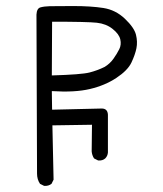

<svg xmlns="http://www.w3.org/2000/svg" viewBox="-20 -563 540 635"><path d="M126 51.8 112.3 44.9Q102.5 30.3 102.5 11.2Q102.5 -7.8 100.6 -514.6Q101.6 -535.2 113.8 -538.6Q126 -542 144.5 -542.5Q163.1 -543 222.2 -543Q281.2 -543 321.8 -536.6Q362.3 -530.3 393.1 -501Q423.8 -471.7 429.7 -448.2Q435.5 -424.8 431.2 -403.3Q426.8 -381.8 414.6 -356Q402.3 -330.1 364.7 -305.2Q327.1 -280.3 277.3 -268.6Q227.5 -256.8 151.4 -261.7L152.3 -200.2L316.4 -204.1Q335.9 -204.1 336.9 -183.6V-58.6Q335.9 -46.9 328.1 -39.1Q319.3 -31.2 304.7 -32.2L291 -39.1Q284.2 -49.8 283.2 -62.5L284.2 -150.4L153.3 -148.4L157.2 31.2L150.4 44.9Q140.6 52.7 126 51.8ZM326.2 -341.8Q343.8 -352.5 355.5 -369.1Q367.2 -385.7 374.5 -400.4Q381.8 -415 377.9 -432.6Q374 -450.2 352.5 -467.3Q331.1 -484.4 300.3 -487.8Q269.5 -491.2 152.3 -491.2L151.4 -313.5Q249 -316.4 275.9 -323.2Q302.7 -330.1 326.2 -341.8Z"/></svg>

Font: JasonHandwriting1
Style: Regular
Weight: 400
Version: Version 1.48.20